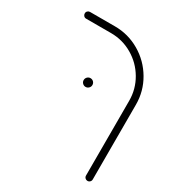

<svg xmlns="http://www.w3.org/2000/svg" viewBox="-163 -619 795 867"><g transform="rotate(30 235.0 -185.5)"><path d="M423.7 148.1Q416.7 148.1 411.5 143Q406.3 137.8 406.3 130.4V-259.3Q406.3 -320 376.1 -371.5Q345.9 -423 294.4 -453.1Q243 -483.3 182.2 -483.3H52.6Q45.2 -483.3 40.2 -488.5Q35.2 -493.7 35.2 -501.1Q35.2 -508.5 40.4 -513.5Q45.6 -518.5 52.6 -518.5H182.2Q252.2 -518.5 311.9 -483.5Q371.5 -448.5 406.5 -388.9Q441.5 -329.3 441.5 -259.3V130.4Q441.5 137.8 436.3 143Q431.1 148.1 423.7 148.1ZM181.5 -237.8Q181.5 -247 188.1 -253.9Q194.8 -260.7 204.1 -260.7Q213.7 -260.7 220.4 -254.1Q227 -247.4 227 -237.8Q227 -228.5 220.2 -221.9Q213.3 -215.2 204.1 -215.2Q194.8 -215.2 188.1 -221.9Q181.5 -228.5 181.5 -237.8Z"/></g></svg>

Font: 26F Galaxy Hebrew Light
Style: Regular
Weight: 300
Designer: C₂₉H₂₅N₃O₅
Version: Version 1.000